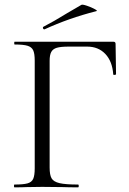

<svg xmlns="http://www.w3.org/2000/svg" viewBox="-20 -804 553 824"><path d="M42 -12Q80 -12 98 -17Q116 -22 122.5 -36.5Q129 -51 129 -81V-544Q129 -574 122.5 -588Q116 -602 98.5 -607.5Q81 -613 43 -613Q41 -613 41 -619Q41 -625 43 -625H466Q476 -625 476 -616L478 -486Q478 -483 472 -482.5Q466 -482 466 -485Q462 -541 432 -572.5Q402 -604 354 -604H275Q241 -604 224 -599Q207 -594 200 -581Q193 -568 193 -543V-85Q193 -53 201.5 -38.5Q210 -24 235.5 -18Q261 -12 315 -12Q318 -12 318 -6Q318 0 315 0Q274 0 251 -1L161 -2L93 -1Q75 0 42 0Q40 0 40 -6Q40 -12 42 -12ZM170 -678Q166 -678 164.5 -682.5Q163 -687 166 -689Q209 -711 269 -748Q309 -772 329 -783Q333 -786 352.5 -779.5Q372 -773 386.5 -765Q401 -757 393 -756Q275 -726 171 -678Z"/></svg>

Font: Cormorant
Style: Regular
Weight: 400
Designer: Christian Thalmann (Catharsis Fonts)
Foundry: Catharsis Fonts
Version: Version 4.000